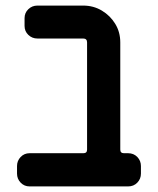

<svg xmlns="http://www.w3.org/2000/svg" viewBox="-20 -668 566 688"><path d="M485 -46Q485 -27 472 -13.5Q459 0 439 0H86Q67 0 54 -13.5Q41 -27 41 -46V-73Q41 -92 54 -105.5Q67 -119 86 -119H279Q292 -119 292 -132V-516Q292 -530 278 -530H114Q95 -530 81.5 -543Q68 -556 68 -575V-603Q68 -622 81.5 -635Q95 -648 114 -648H278Q315 -648 345 -630Q375 -612 393 -582.5Q411 -553 411 -516V-132Q411 -119 424 -119H439Q459 -119 472 -105.5Q485 -92 485 -73Z"/></svg>

Font: Monomaniac One
Style: Regular
Weight: 400
Version: Version 1.000; ttfautohint (v1.8.3)